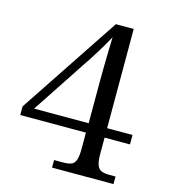

<svg xmlns="http://www.w3.org/2000/svg" viewBox="-107 -799 778 884"><g transform="rotate(15 281.5 -357.0)"><path d="M223 0V-36H266Q290 -36 304.5 -41.5Q319 -47 325.5 -65Q332 -83 332 -118V-196H19V-237L336 -714H421V-241H542V-196H421V-118Q421 -83 428 -65Q435 -47 449.5 -41.5Q464 -36 488 -36H516V0ZM73 -241H333V-437Q333 -466 333.5 -504.5Q334 -543 335 -582Q336 -621 337 -652Q332 -642 320 -621Q308 -600 292.5 -575Q277 -550 262.5 -527.5Q248 -505 238 -491Z"/></g></svg>

Font: Noto Serif Gurmukhi
Style: Regular
Weight: 400
Designer: Vaibhav Singh and the Monotype Design Team
Foundry: Monotype Imaging Inc.
Version: Version 2.003